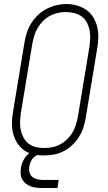

<svg xmlns="http://www.w3.org/2000/svg" viewBox="-20 -766 540 956"><path d="M198 8Q171 8 145 2Q119 -4 98.5 -19Q78 -34 64.5 -56Q51 -78 45 -103.5Q39 -129 39.5 -156Q40 -183 45 -210L102 -555Q106 -580 114 -604.5Q122 -629 136 -651Q150 -673 169.5 -691.5Q189 -710 212.5 -722Q236 -734 261 -740Q286 -746 311 -746Q338 -746 363.5 -738.5Q389 -731 410 -716.5Q431 -702 444.5 -679.5Q458 -657 464 -632Q470 -607 469.5 -579.5Q469 -552 464 -525L407 -180Q403 -155 395 -130.5Q387 -106 373 -84Q359 -62 339.5 -43.5Q320 -25 296.5 -13Q273 -1 248 3.5Q223 8 198 8ZM199 -29Q220 -29 240.5 -33Q261 -37 279.5 -47Q298 -57 314 -72.5Q330 -88 341 -106.5Q352 -125 358 -145Q364 -165 368 -186L425 -531Q428 -552 429 -573.5Q430 -595 426 -615.5Q422 -636 412.5 -654Q403 -672 386.5 -684Q370 -696 349.5 -701Q329 -706 308 -706Q287 -706 267 -701.5Q247 -697 228.5 -687Q210 -677 194.5 -661.5Q179 -646 168 -627.5Q157 -609 151 -589.5Q145 -570 141 -549L84 -204Q81 -183 80 -161.5Q79 -140 83 -120Q87 -100 96.5 -82Q106 -64 121.5 -51.5Q137 -39 157.5 -34Q178 -29 199 -29ZM191 170Q176 170 161 168.5Q146 167 133 162Q120 157 109 148.5Q98 140 91 127.5Q84 115 83 100.5Q82 86 84 71Q87 51 96.5 32.5Q106 14 122 0Q138 -14 158 -19.5Q178 -25 198 -25L194 0Q182 0 169.5 4.5Q157 9 147.5 18Q138 27 133 39Q128 51 126 63Q123 78 127 92.5Q131 107 142 115.5Q153 124 167.5 127Q182 130 197 130H272L266 170Z"/></svg>

Font: Iosevka Slab XLtObl
Style: Regular
Weight: 200
Italic angle: -9°
Monospace: yes
Designer: Belleve Invis
Foundry: Belleve Invis
Version: Version 11.1.1; ttfautohint (v1.8.3)